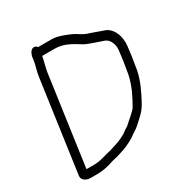

<svg xmlns="http://www.w3.org/2000/svg" viewBox="-148 -745 788 832"><g transform="rotate(-30 246.0 -329.0)"><path d="M433 -328C422 -276 400 -235 378 -196C367 -179 335 -155 323 -143C316 -135 306 -132 296 -124C287 -116 276 -111 264 -105C246 -96 223 -90 202 -83C171 -77 144 -64 108 -64H74C73 -64 72 -64 71 -65L134 -513C135 -517 135 -522 137 -528L142 -550C145 -562 148 -573 150 -585H213C264 -585 299 -557 332 -538C352 -528 378 -521 399 -513C412 -508 423 -507 433 -497C446 -482 453 -463 449 -435L443 -388C440 -369 436 -347 433 -328ZM68 -22H102C125 -22 152 -27 170 -33C190 -41 209 -42 230 -50C255 -57 278 -67 299 -79C311 -85 321 -95 332 -101C352 -113 356 -120 378 -139C399 -157 412 -174 425 -199C445 -238 465 -276 475 -326C478 -347 482 -367 485 -388L491 -435C498 -484 477 -535 438 -546C416 -553 398 -561 376 -568C361 -572 348 -579 337 -586L321 -596C311 -601 310 -601 300 -606C278 -614 252 -627 221 -627H154C151 -631 147 -634 143 -635C121 -641 110 -612 109 -591C107 -579 105 -566 101 -554L96 -533C94 -524 93 -517 92 -511L28 -56C25 -35 45 -22 68 -22Z"/></g></svg>

Font: PolanStronk
Style: Ita
Weight: 500
Version: Version 1.0